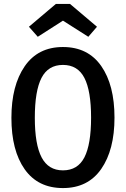

<svg xmlns="http://www.w3.org/2000/svg" viewBox="-20 -943 640 976"><path d="M300 13Q173 13 105.5 -82.5Q38 -178 38 -344Q38 -508 105.5 -606Q173 -704 300 -704Q427 -704 494.5 -607.5Q562 -511 562 -345Q562 -181 494.5 -84Q427 13 300 13ZM300 -613Q225 -613 191 -547Q157 -481 157 -344Q157 -209 191.5 -143Q226 -77 300 -77Q375 -77 409 -143Q443 -209 443 -345Q443 -481 409 -547Q375 -613 300 -613ZM473 -807 429 -756 300 -838 172 -756 127 -807 264 -923H336Z"/></svg>

Font: Fira Mono Medium
Style: Regular
Weight: 500
Designer: Carrois Corporate & Edenspiekermann AG
Foundry: Carrois Corporate GbR & Edenspiekermann AG
Version: Version 3.206